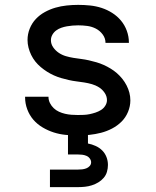

<svg xmlns="http://www.w3.org/2000/svg" viewBox="-20 -548 640 788"><path d="M299 8Q274 8 249 5.5Q224 3 200.5 -4.5Q177 -12 155 -25Q133 -38 117 -56.5Q101 -75 92 -99Q83 -123 83 -148Q83 -149 83 -149.5Q83 -150 83 -151H179Q179 -150 179 -150Q179 -150 179 -150Q179 -137 185 -125Q191 -113 200.5 -104Q210 -95 222 -89.5Q234 -84 247 -81Q260 -78 273 -77Q286 -76 299 -76Q311 -76 323.5 -76.5Q336 -77 348 -79.5Q360 -82 372 -86Q384 -90 394.5 -96.5Q405 -103 412 -114Q419 -125 419 -137Q419 -153 409.5 -167Q400 -181 386.5 -189.5Q373 -198 357.5 -202.5Q342 -207 326 -209.5Q310 -212 294 -214Q278 -216 262.5 -219.5Q247 -223 231.5 -227.5Q216 -232 201.5 -238.5Q187 -245 173.5 -253.5Q160 -262 147.5 -272.5Q135 -283 125 -295.5Q115 -308 108 -322.5Q101 -337 97 -352.5Q93 -368 93 -384Q93 -408 102 -430.5Q111 -453 127 -470Q143 -487 164 -498.5Q185 -510 207.5 -516.5Q230 -523 254 -525.5Q278 -528 301 -528Q325 -528 349.5 -525.5Q374 -523 397 -515.5Q420 -508 440.5 -495Q461 -482 476.5 -463.5Q492 -445 500.5 -421.5Q509 -398 509 -374Q509 -374 509 -373Q509 -372 509 -372H413Q413 -372 413 -372Q413 -372 413 -372Q413 -391 401.5 -406.5Q390 -422 373.5 -430.5Q357 -439 338.5 -441.5Q320 -444 301 -444Q289 -444 277.5 -443Q266 -442 254.5 -440Q243 -438 231.5 -434Q220 -430 210.5 -423Q201 -416 195 -405.5Q189 -395 189 -383Q189 -367 198.5 -353.5Q208 -340 221.5 -331Q235 -322 250.5 -317.5Q266 -313 281.5 -310.5Q297 -308 313 -306Q329 -304 344.5 -300.5Q360 -297 375.5 -292.5Q391 -288 405.5 -281.5Q420 -275 434 -266.5Q448 -258 460 -247.5Q472 -237 482 -224.5Q492 -212 499.5 -197.5Q507 -183 511 -167.5Q515 -152 515 -136Q515 -112 505.5 -89Q496 -66 479 -49Q462 -32 440 -20.5Q418 -9 394.5 -3Q371 3 347 5.5Q323 8 299 8ZM185 220V148H300Q309 148 317.5 147Q326 146 334 143Q342 140 348 133.5Q354 127 354 118Q354 110 348.5 102.5Q343 95 334.5 91.5Q326 88 317.5 87Q309 86 300 86H259V0H341V41Q357 44 372.5 51Q388 58 399.5 69.5Q411 81 417 96.5Q423 112 423 129Q423 143 419 157Q415 171 405.5 182Q396 193 383.5 200.5Q371 208 357 212.5Q343 217 328.5 218.5Q314 220 300 220Z"/></svg>

Font: Iosevka SS04 Medium Extended
Style: Regular
Weight: 500
Width: 7
Monospace: yes
Designer: Belleve Invis
Foundry: Belleve Invis
Version: Version 19.0.0; ttfautohint (v1.8.4)